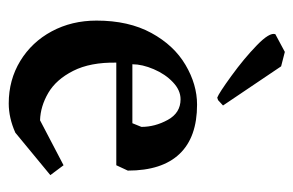

<svg xmlns="http://www.w3.org/2000/svg" viewBox="-140 -546 694 455"><g transform="rotate(90 207.5 -319.0)"><path d="M29.3 -200.2Q29.3 -276.4 58.6 -330.1Q87.9 -383.8 134.3 -411.1Q180.7 -438.5 228.5 -438.5Q305.7 -438.5 345.2 -397Q384.8 -355.5 384.8 -274.4L372.1 -247.1H128.9Q127.9 -185.5 148.4 -145Q168.9 -104.5 200.7 -85.9Q232.4 -67.4 265.6 -66.4L372.1 -122.1L395.5 -90.8L294.9 -7.8Q259.8 7.8 225.6 7.8Q169.9 7.8 125 -19.5Q80.1 -46.9 54.7 -94.2Q29.3 -141.6 29.3 -200.2ZM272.5 -285.2 281.2 -306.6Q281.2 -338.9 264.6 -369.1Q248 -399.4 215.8 -399.4Q194.3 -399.4 175.3 -381.3Q156.2 -363.3 144.5 -335.9Q132.8 -308.6 132.8 -285.2ZM61.5 -624 103.5 -646.5 137.7 -637.7 230.5 -500 217.8 -488.3 211.9 -486.3Q201.2 -490.2 160.2 -520Q119.1 -549.8 87.9 -580.1Q56.6 -610.4 61.5 -624Z"/></g></svg>

Font: Comprehension Dark
Style: Regular
Weight: 700
Designer: Alfredo Marco Pradil
Foundry: Alfredo Marco Pradil
Version: 1.0